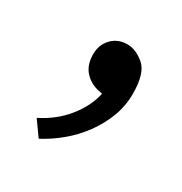

<svg xmlns="http://www.w3.org/2000/svg" viewBox="-68 -136 298 315"><g transform="rotate(30 81.0 21.5)"><path d="M90 8Q73 5 61.5 -7Q50 -19 50 -40Q50 -58 61.5 -70Q73 -82 91 -82Q107 -82 123 -68.5Q139 -55 139 -16Q139 7 131 28Q123 49 109.5 67.5Q96 86 78.5 100.5Q61 115 42 125L22 97Q52 82 71 58Q90 34 95 9Z"/></g></svg>

Font: Mukta Mahee ExtraLight
Style: Regular
Weight: 275
Designer: Shuchita Grover, Noopur Datye, Girish Dalvi, Yashodeep Gholap
Foundry: Ek Type
Version: Version 2.538;PS 1.000;hotconv 16.6.51;makeotf.lib2.5.65220;